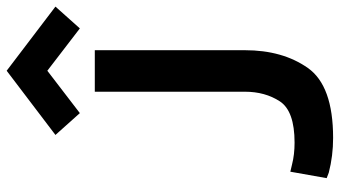

<svg xmlns="http://www.w3.org/2000/svg" viewBox="-236 -748 994 561"><g transform="rotate(-90 260.5 -468.0)"><path d="M20 0ZM272.5 -248.8Q272.5 -190 244.4 -146.9Q216.2 -103.8 123.8 -103.8Q88.8 -103.8 60 -111.2L38.8 -116.2L20 -10L36.2 -3.8Q85 8.8 137.5 8.8Q290 8.8 341.9 -65Q393.8 -138.8 393.8 -248.8V-687.5H272.5ZM146.2 -802.5 210 -731.2 333.8 -826.2 457.5 -731.2 521.2 -802.5 333.8 -945Z"/></g></svg>

Font: Cambay
Style: Bold
Weight: 700
Designer: Pooja Saxena
Foundry: Pooja Saxena
Version: Version 1.096;PS 001.096;hotconv 1.0.70;makeotf.lib2.5.58329